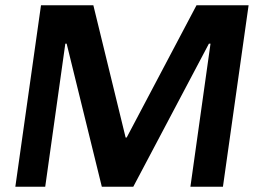

<svg xmlns="http://www.w3.org/2000/svg" viewBox="-20 -706 991 726"><path d="M38 0 135 -686H333L455 -186H459L723 -686H920L823 0H700L776 -541H770L484 0H365L232 -541H227L151 0Z"/></svg>

Font: Chivo Medium Medium
Style: Italic
Weight: 500
Italic angle: -8.05°
Version: Version 2.002